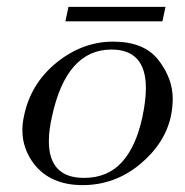

<svg xmlns="http://www.w3.org/2000/svg" viewBox="-20 -537 537 558"><path d="M179 -517H461L452 -475H170ZM50 -201Q69 -293 143 -354Q219 -416 309 -416Q399 -416 440.5 -362.5Q482 -309 482 -250Q482 -227 477 -201Q460 -120 386 -59Q313 1 220 1Q128 1 80 -59Q45 -104 45 -159Q45 -179 50 -201ZM131 -198Q122 -158 122 -127Q122 -20 224 -20Q293 -20 334.5 -66Q376 -112 394 -198Q404 -245 404 -281Q404 -393 304 -393Q173 -393 131 -198Z"/></svg>

Font: New Athena Unicode
Style: Italic
Weight: 400
Designer: J. Rusten 1997; rev. by R. Hancock 2001, 2002, rev. by D. Mastronarde 2002-2019
Foundry: Society for Classical Studies (formerly American Philological Association)
Version: Version 5.008